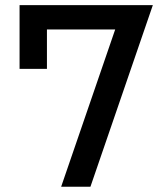

<svg xmlns="http://www.w3.org/2000/svg" viewBox="-20 -713 626 733"><path d="M213.4 0 451.7 -693.4H563.5L325.2 0ZM54.7 -450.2V-678.7H159.2V-450.2ZM54.7 -600.6V-693.4H563.5L494.1 -600.6Z"/></svg>

Font: Cascadia Mono
Style: Regular
Weight: 400
Monospace: yes
Designer: Aaron Bell
Foundry: Saja Typeworks
Version: Version 2404.023